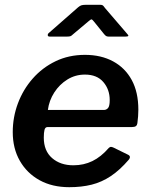

<svg xmlns="http://www.w3.org/2000/svg" viewBox="-20 -768 624 798"><path d="M268 10Q197 10 144.5 -19Q92 -48 62.5 -99.5Q33 -151 33 -219Q33 -281 54.5 -338.5Q76 -396 116 -441.5Q156 -487 211 -513.5Q266 -540 333 -540Q400 -540 450 -513Q500 -486 527.5 -435.5Q555 -385 555 -312Q555 -299 554 -285Q553 -271 551 -256Q550 -248 545 -244Q540 -240 529 -240H178Q168 -240 165 -228.5Q162 -217 162 -196Q162 -141 196.5 -111Q231 -81 285 -81Q328 -81 364 -98.5Q400 -116 432 -153Q437 -158 442 -157.5Q447 -157 453 -154L510 -126Q527 -119 515 -104Q478 -61 440.5 -36Q403 -11 361 -0.5Q319 10 268 10ZM412 -311Q422 -311 429 -319Q436 -327 436 -352Q436 -396 409.5 -427Q383 -458 333 -458Q293 -458 260 -437.5Q227 -417 205.5 -383.5Q184 -350 179 -311ZM412 -627 370 -679Q363 -688 359.5 -687.5Q356 -687 346 -678L283 -625Q277 -619 272.5 -617.5Q268 -616 260 -616H186Q179 -616 178.5 -621.5Q178 -627 183 -631L305 -738Q312 -744 318.5 -746Q325 -748 336 -748H397Q406 -748 410 -743Q414 -738 417 -734L508 -628Q515 -621 513 -618.5Q511 -616 502 -616H430Q424 -616 420 -619Q416 -622 412 -627Z"/></svg>

Font: Libre Franklin SemiBold
Style: Italic
Weight: 600
Italic angle: -8°
Designer: Pablo Impallari, Rodrigo Fuenzalida, Nhung Nguyen
Foundry: Impallari Type
Version: Version 3.000